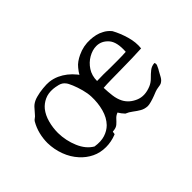

<svg xmlns="http://www.w3.org/2000/svg" viewBox="-63 -764 1070 1070"><g transform="rotate(-45 472.0 -229.5)"><path d="M524 -293Q530 -238 519.5 -182.5Q509 -127 491 -79Q474 -73 462.5 -60Q451 -47 438.5 -36Q426 -25 403 -23Q398 -24 397 -21Q396 -18 396 -14Q396 -5 392 -4Q351 12 310 12Q265 12 228 -6Q191 -24 163 -55Q131 -90 113.5 -137Q96 -184 95 -235Q95 -270 103.5 -304.5Q112 -339 130 -370Q134 -377 142.5 -382.5Q151 -388 158 -397Q172 -414 186.5 -429.5Q201 -445 225 -454Q230 -456 238 -458Q263 -465 293.5 -468Q324 -471 343 -469Q371 -466 398 -454Q446 -432 482 -388Q518 -344 524 -293ZM451 -245Q450 -272 441.5 -303.5Q433 -335 422 -361.5Q411 -388 403 -397Q390 -414 367.5 -419.5Q345 -425 331 -426Q294 -429 266 -416Q238 -403 219 -380Q197 -352 186.5 -313Q176 -274 176 -233Q177 -172 200.5 -116.5Q224 -61 267 -36Q312 -29 344.5 -39.5Q377 -50 399 -72Q428 -102 440.5 -148Q453 -194 451 -245ZM837 -239Q804 -237 762.5 -236Q721 -235 678 -234.5Q635 -234 597 -233.5Q559 -233 534 -231Q535 -199 539 -167Q543 -135 556 -110Q576 -72 620.5 -53Q665 -34 720 -57Q741 -66 757.5 -83Q774 -100 791.5 -114Q809 -128 832 -129Q837 -119 833 -109.5Q829 -100 824 -90Q820 -83 818 -80Q810 -65 800.5 -48Q791 -31 775 -23Q769 -20 753 -18Q737 -16 724 -11Q717 -8 700 -1.5Q683 5 665 10Q647 15 636 15Q612 14 593 3Q574 -8 556 -22Q538 -36 518 -44Q486 -77 469.5 -126.5Q453 -176 453 -228Q453 -279 468 -327.5Q483 -376 513 -411Q524 -425 539 -435.5Q554 -446 571 -454Q619 -477 672 -474Q692 -473 712 -468.5Q732 -464 750 -454Q773 -443 792 -420Q814 -380 828 -331.5Q842 -283 837 -239ZM763 -286Q768 -360 739 -392.5Q710 -425 670 -425Q639 -425 607.5 -407Q576 -389 555.5 -357.5Q535 -326 535 -284Q562 -285 587 -285Q612 -285 636 -284Q669 -284 700 -284Q731 -284 763 -286Z"/></g></svg>

Font: Yuji Syuku
Style: Regular
Weight: 400
Designer: Kataoka Yuji
Foundry: Kinuta Font Factory
Version: Version 3.002